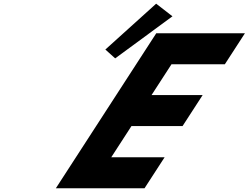

<svg xmlns="http://www.w3.org/2000/svg" viewBox="-20 -1002 1324 1022"><path d="M540.8 -738.3 593.1 -691.3 898 -915.2 811.2 -982.4ZM1283.8 -825H811.8L277.4 0H749.4L856.3 -165H572.3L679.8 -331H951.8L1058.7 -496H786.7L892.9 -660H1176.9Z"/></svg>

Font: Hussar
Style: BdWodka
Weight: 700
Foundry: Cannot Into Space Fonts
Version: Version 2.00